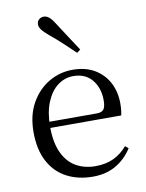

<svg xmlns="http://www.w3.org/2000/svg" viewBox="-91 -882 730 962"><g transform="rotate(-10 273.5 -401.5)"><path d="M303.3 14.6Q229.5 14.6 171.6 -15.4Q113.7 -45.5 81.1 -106.2Q48.4 -167 48.4 -256.8Q48.4 -341.1 82.5 -402.5Q116.6 -463.8 172.8 -497.2Q229 -530.6 294.9 -530.6Q360.2 -530.6 406.4 -503.3Q452.6 -475.9 477.1 -429.2Q501.7 -382.4 501.7 -323.2Q501.7 -286.8 495.4 -262.9H86.6V-294.2H377.3Q403.6 -294.2 413 -308.2Q422.3 -322.1 422.3 -352.3Q422.3 -416.2 388.2 -457.5Q354.2 -498.8 292.6 -498.8Q248.8 -498.8 213 -471.6Q177.1 -444.5 156 -392.8Q134.9 -341.2 134.9 -268.7Q134.9 -188 159.4 -135.9Q183.9 -83.8 226.9 -59.4Q270 -35 325.5 -35Q378.5 -35 417.8 -53.7Q457.2 -72.3 487.7 -108.1L503.6 -94.3Q471 -43.5 421 -14.4Q371 14.6 303.3 14.6ZM350.7 -624 332.9 -610.1Q302.6 -639.2 271.8 -667.9Q241 -696.6 207.6 -723.8Q184.7 -742.9 174.4 -757Q164.1 -771.1 164.1 -783.8Q164.1 -800.3 174.8 -809.1Q185.6 -817.9 198.5 -817.9Q212.7 -817.9 225.3 -807.8Q237.9 -797.8 253.5 -773Q278 -734 302.8 -696.9Q327.6 -659.9 350.7 -624Z"/></g></svg>

Font: Noto Serif KR ExtraLight
Style: Regular
Weight: 200
Designer: Ryoko NISHIZUKA 西塚涼子 (kana & ideographs); Frank Grießhammer (Latin, Greek & Cyrillic); Wenlong ZHANG 张文龙 (bopomofo); San
Foundry: Adobe
Version: Version 2.002-H1;hotconv 1.1.0;makeotfexe 2.6.0